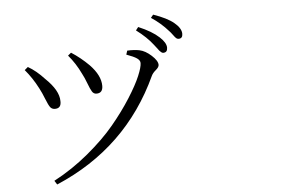

<svg xmlns="http://www.w3.org/2000/svg" viewBox="-57 -924 1615 1055"><g transform="rotate(-5 750.0 -397.0)"><path d="M860.4 -625Q855.5 -625 849.6 -629.4Q843.8 -633.8 839.8 -638.7Q835.9 -643.6 827.6 -654.8Q819.3 -666 813.5 -672.9Q779.3 -717.8 721.7 -760.7L735.4 -778.3Q809.6 -747.1 848.6 -710.9Q883.8 -678.7 883.8 -651.4Q883.8 -625 860.4 -625ZM951.2 -694.3Q943.4 -694.3 937.5 -699.7Q931.6 -705.1 921.4 -719.2Q911.1 -733.4 903.3 -741.2Q863.3 -787.1 809.6 -822.3L823.2 -838.9Q899.4 -812.5 935.5 -782.2Q973.6 -751 973.6 -719.7Q973.6 -694.3 951.2 -694.3ZM406.2 -548.8Q377.9 -608.4 337.9 -655.3L355.5 -669.9Q407.2 -636.7 452.1 -591.8Q510.7 -531.2 510.7 -473.6Q510.7 -433.6 475.6 -433.6Q460 -433.6 451.2 -447.8Q442.4 -461.9 430.2 -494.6Q418 -527.3 406.2 -548.8ZM165 -489.3Q133.8 -549.8 93.8 -596.7L112.3 -612.3Q157.2 -586.9 202.1 -538.1Q274.4 -468.8 274.4 -410.2Q276.4 -370.1 241.2 -370.1Q224.6 -370.1 215.3 -381.8Q206.1 -393.6 191.9 -429.7Q177.7 -465.8 165 -489.3ZM787.1 -504.9Q610.4 -122.1 216.8 44.9L203.1 23.4Q304.7 -30.3 394.5 -105Q484.4 -179.7 543.9 -251.5Q603.5 -323.2 647.5 -392.6Q691.4 -461.9 711.4 -509.8Q731.4 -557.6 731.4 -580.1Q731.4 -594.7 714.8 -606.4Q698.2 -618.2 657.2 -632.8L664.1 -654.3Q702.1 -656.2 731.4 -650.4Q763.7 -643.6 796.4 -613.8Q829.1 -584 829.1 -561.5Q829.1 -548.8 811.5 -534.2Q793.9 -519.5 787.1 -504.9Z"/></g></svg>

Font: Bpmf Zihi Serif Regular
Style: Regular
Weight: 400
Foundry: But Ko
Version: Version 1.320